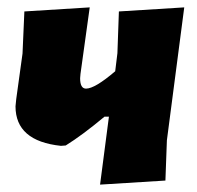

<svg xmlns="http://www.w3.org/2000/svg" viewBox="-20 -496 534 520"><path d="M223 -476 198 -296 197 -284Q197 -256 213 -256Q237 -256 292 -303L298 -352L302 -465L479 -476L432 -116L428 -7L251 4L275 -180H263Q203 -130 158 -102L145 -101Q22 -114 22 -208L24 -228L41 -351L46 -465Z"/></svg>

Font: Alegreya Sans Black
Style: Italic
Weight: 900
Italic angle: -7°
Designer: Juan Pablo del Peral
Foundry: Huerta Tipografica
Version: Version 2.007